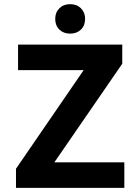

<svg xmlns="http://www.w3.org/2000/svg" viewBox="-20 -905 676 925"><path d="M57 -92 383 -567H67V-690H569V-598L242 -123H579V0H57ZM246 -814Q246 -845 266 -865Q286 -885 318 -885Q350 -885 370 -865Q390 -845 390 -814Q390 -782 370 -762.5Q350 -743 318 -743Q286 -743 266 -762.5Q246 -782 246 -814Z"/></svg>

Font: Radio Canada SemiBold
Style: Regular
Weight: 600
Designer: Charles Daoud, Etienne Aubert Bonn, Alexandre Saumier Demers, Jacques Le Bailly
Foundry: Radio-Canada
Version: Version 2.104; ttfautohint (v1.8.4.7-5d5b);gftools[0.9.28.de